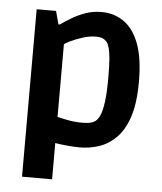

<svg xmlns="http://www.w3.org/2000/svg" viewBox="-54 -646 723 859"><g transform="rotate(5 307.5 -216.5)"><path d="M77 166V-586H164L180 -527H186Q207 -542 234.5 -558.5Q262 -575 295.5 -587Q329 -599 368 -599Q424 -599 468 -568.5Q512 -538 536.5 -473Q561 -408 561 -303Q561 -206 540.5 -144.5Q520 -83 485 -48.5Q450 -14 408 -0.5Q366 13 324 13Q302 13 277 11Q252 9 234 6.5Q216 4 212 3V166ZM325 -98Q345 -98 359 -101Q373 -104 384 -112Q395 -121 403.5 -140.5Q412 -160 417.5 -200.5Q423 -241 423 -311Q423 -361 420.5 -392Q418 -423 413 -441.5Q408 -460 401 -468Q395 -476 384 -481.5Q373 -487 351 -487Q323 -487 292 -477Q261 -467 238.5 -456Q216 -445 212 -440V-114Q218 -113 251.5 -105.5Q285 -98 325 -98Z"/></g></svg>

Font: Ruda ExtraBold
Style: Regular
Weight: 800
Designer: Mariela Monsalve and Angelina Sanchez
Foundry: Mariela Monsalve and Angelina Sanchez
Version: Version 2.000